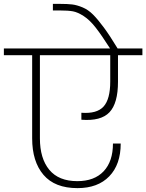

<svg xmlns="http://www.w3.org/2000/svg" viewBox="-52 -990 755 991"><path d="M348 -19Q231 -19 172.5 -87.5Q114 -156 114 -276V-705H-32V-740H516Q472 -809 441.5 -848Q411 -887 380 -907Q349 -927 324.5 -931.5Q300 -936 257 -936H221V-970H256Q297 -970 321 -967Q345 -964 374 -952Q403 -940 428 -915Q453 -890 484 -848Q515 -806 555 -740H683V-705H557V-568Q557 -457 513 -410.5Q469 -364 368 -372V-408Q448 -402 482.5 -440Q517 -478 517 -569V-705H154V-276Q154 -172 202.5 -113.5Q251 -55 347 -55Q435 -55 483 -106Q531 -157 531 -249H571Q571 -141 512 -80Q453 -19 348 -19Z"/></svg>

Font: Poppins ExtraLight
Style: Regular
Weight: 275
Designer: Ninad Kale (Devanagari), Jonny Pinhorn (Latin)
Foundry: Indian Type Foundry
Version: Version 3.200;PS 1.000;hotconv 16.6.54;makeotf.lib2.5.65590